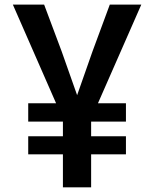

<svg xmlns="http://www.w3.org/2000/svg" viewBox="-20 -804 662 824"><path d="M400.4 -360.8H520.5V-282.2H371.1V-219.2H520.5V-141.6H371.1V0H250V-141.6H101.1V-219.2H250V-282.2H101.1V-360.8H220.7L35.2 -784.2H169.4L244.6 -583.5L311 -395.5L377 -583.5L451.2 -784.2H586.4Z"/></svg>

Font: Decalotype Medium
Style: Regular
Weight: 500
Designer: Alfredo Marco Pradil
Foundry: Alfredo Marco Pradil
Version: Version 1.0